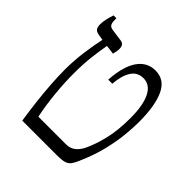

<svg xmlns="http://www.w3.org/2000/svg" viewBox="-178 -771 894 894"><g transform="rotate(45 269.0 -323.5)"><path d="M107 0Q99 -52 92.5 -107Q86 -162 82.5 -214Q79 -266 79 -307Q79 -370 87.5 -430Q96 -490 105 -530L79 -534Q60 -537 53 -546Q46 -555 46 -575Q46 -601 61 -647H80V-636Q80 -616 86 -607Q92 -598 109 -596L167 -588Q191 -585 191 -556Q191 -548 189.5 -539.5Q188 -531 185 -519L140 -525Q133 -487 127 -437.5Q121 -388 121 -323Q121 -265 127.5 -197Q134 -129 147 -66H330Q379 -66 406 -122Q426 -164 440.5 -223.5Q455 -283 455 -364Q455 -448 432.5 -493.5Q410 -539 366 -539Q327 -539 306.5 -506.5Q286 -474 282 -418H255Q261 -510 293.5 -557Q326 -604 381 -604Q441 -604 468.5 -545.5Q496 -487 496 -379Q496 -346 491.5 -297Q487 -248 472.5 -186.5Q458 -125 427 -55Q418 -34 409 -22Q400 -10 384 -5Q368 0 337 0Z"/></g></svg>

Font: Noto Serif Hebrew SemiCondensed Light
Style: Regular
Weight: 300
Width: 4
Designer: Monotype Design Team
Foundry: Monotype Imaging Inc.
Version: Version 2.004; ttfautohint (v1.8.4.7-5d5b)